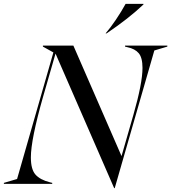

<svg xmlns="http://www.w3.org/2000/svg" viewBox="-73 -947 882 989"><path d="M-53 -5 15 -25 202 -677 148 -707V-712H305L553 -143L614 -355Q661 -519 661 -597Q661 -650 641.5 -673Q622 -696 583 -704L571 -707V-712H789V-707L722 -687L518 22H515L213 -671L149 -449Q86 -228 86 -136Q86 -75 109.5 -48Q133 -21 184 -8L196 -5V0H-53ZM574 -927H666V-924Q589 -851 476 -775H471Q496 -804 524 -845.5Q552 -887 574 -927Z"/></svg>

Font: Nyght Serif Italic
Style: Regular
Weight: 400
Italic angle: -16°
Designer: Maksym Kobuzan
Version: Version 0.410